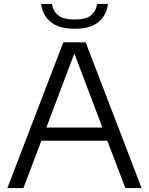

<svg xmlns="http://www.w3.org/2000/svg" viewBox="-20 -955 756 975"><path d="M17.5 0 301.5 -740H415L699 0H616.5L525 -240.5H190L99 0ZM215.5 -307.5H500L357.5 -683.5ZM359.5 -809Q277.5 -809 236.2 -844.5Q195 -880 189 -935H243.5Q249.5 -898.5 275.5 -877.2Q301.5 -856 359.5 -856Q417 -856 442.5 -877.2Q468 -898.5 473.5 -935H528Q522 -879.5 481.5 -844.2Q441 -809 359.5 -809Z"/></svg>

Font: Encode Sans Semi Expanded
Style: Regular
Weight: 400
Width: 6
Designer: Multiple Designers
Foundry: Impallari Type
Version: Version 3.000; ttfautohint (v1.8.3) -l 8 -r 50 -G 200 -x 14 